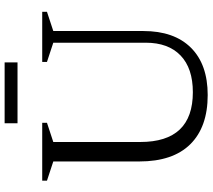

<svg xmlns="http://www.w3.org/2000/svg" viewBox="-62 -802 874 789"><g transform="rotate(-90 374.5 -407.0)"><path d="M594 -244.5V-624.5L515 -650.5V-670H721V-650.5L642 -624.5V-254.5Q642 -128 573.5 -59Q505 10 379 10Q247.5 10 176.8 -61.5Q106 -133 106 -271.5V-624.5L27 -650.5V-670H265V-650.5L186 -624.5V-267Q186 -51 390.5 -51Q489 -51 541.5 -101.5Q594 -152 594 -244.5ZM263 -771.5V-824.5H513V-771.5Z"/></g></svg>

Font: Newsreader Text
Style: Regular
Weight: 400
Designer: Hugues Gentile
Foundry: Production Type
Version: Version 1.002